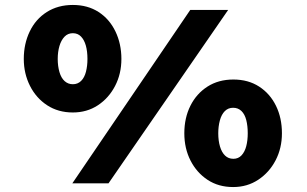

<svg xmlns="http://www.w3.org/2000/svg" viewBox="-20 -740 1238 775"><path d="M272 0 748 -700H901L418 0ZM274 -286Q215 -286 170.5 -315Q126 -344 101 -393.5Q76 -443 76 -502Q76 -563 100 -613Q124 -663 169 -691.5Q214 -720 274 -720Q334 -720 378 -691.5Q422 -663 446 -613Q470 -563 470 -502Q470 -442 444.5 -393Q419 -344 375 -315Q331 -286 274 -286ZM274 -400Q294 -400 307.5 -413.5Q321 -427 327 -450.5Q333 -474 333 -502Q333 -533 326.5 -556Q320 -579 307 -592.5Q294 -606 274 -606Q254 -606 240.5 -592Q227 -578 220 -554.5Q213 -531 213 -502Q213 -473 220 -449Q227 -425 241 -412.5Q255 -400 274 -400ZM921 15Q862 15 818 -14Q774 -43 749 -92Q724 -141 724 -202Q724 -264 748.5 -313Q773 -362 817.5 -390.5Q862 -419 922 -419Q982 -419 1026 -390.5Q1070 -362 1094 -313Q1118 -264 1118 -202Q1118 -142 1092.5 -93Q1067 -44 1022.5 -14.5Q978 15 921 15ZM922 -99Q942 -99 955 -113Q968 -127 974 -150Q980 -173 980 -202Q980 -232 974 -255.5Q968 -279 954.5 -292Q941 -305 921 -305Q901 -305 887.5 -291.5Q874 -278 867.5 -254Q861 -230 861 -202Q861 -172 868 -148.5Q875 -125 888.5 -112Q902 -99 922 -99Z"/></svg>

Font: Lexend Peta
Style: Bold
Weight: 700
Designer: Bonnie Shaver-Troup, Thomas Jockin
Foundry: Lexend
Version: Version 1.007